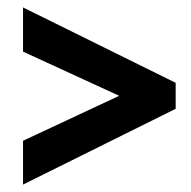

<svg xmlns="http://www.w3.org/2000/svg" viewBox="-20 -617 513 517"><path d="M42 -238V-120L453 -324V-394L42 -597V-478L301 -359Z"/></svg>

Font: Noto Sans ExtraCondensed
Style: Bold Italic
Weight: 700
Width: 2
Italic angle: -12°
Designer: Monotype Design Team
Foundry: Monotype Imaging Inc.
Version: Version 2.013